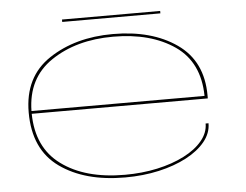

<svg xmlns="http://www.w3.org/2000/svg" viewBox="-49 -727 1014 793"><g transform="rotate(-5 458.0 -331.0)"><path d="M439 5.5Q272 5.5 168.5 -68.5Q65 -142.5 65 -296.5Q65 -444 174.2 -516.5Q283.5 -589 439 -589Q600 -589 703.5 -516.8Q807 -444.5 807 -302V-290H77Q79 -149.5 175.5 -78.5Q274 -5.5 439 -5.5Q510 -5.5 573.2 -19.2Q636.5 -33 685 -57.8Q733.5 -82.5 761.2 -115.8Q789 -149 789 -187.5H801Q801 -146.5 772.5 -111.5Q744 -76.5 694.2 -50.2Q644.5 -24 579 -9.2Q513.5 5.5 439 5.5ZM77 -301.5H794.5Q792.5 -441 695 -509Q595.5 -578 439 -578Q286.5 -578 182 -507.5Q79 -438 77 -301.5ZM235.5 -657V-667H642.5V-657Z"/></g></svg>

Font: Anybody UltraExpanded Thin
Style: Regular
Weight: 100
Width: 9
Designer: Tyler Finck
Foundry: Etcetera Type Company
Version: Version 1.010; ttfautohint (v1.8.3) -l 8 -r 50 -G 200 -x 14 